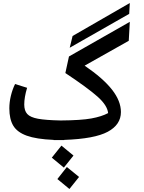

<svg xmlns="http://www.w3.org/2000/svg" viewBox="-20 -914 959 1275"><path d="M838 -822 443 -597 462 -675 842 -894ZM438 -539 842 -769 835 -643 542 -478Q665 -394 724 -318.5Q783 -243 783 -170Q783 -86 695.5 -39Q608 8 407 15V16H373H336V15Q221 10 157.5 -13Q94 -36 68 -79.5Q42 -123 42 -195Q42 -235 52 -277Q62 -319 80 -356L160 -331Q141 -268 141 -220Q141 -179 161 -157Q181 -135 232 -125.5Q283 -116 383 -114Q519 -115 587 -127.5Q655 -140 698 -163Q693 -214 628 -272Q563 -330 414 -429ZM324 133 388 53 468 119 404 199ZM361 275 424 195 505 261 441 341Z"/></svg>

Font: FiraGO Medium
Style: Italic
Weight: 500
Italic angle: -8°
Designer: bBox Type GmbH
Foundry: bBox Type GmbH
Version: Version 1.001